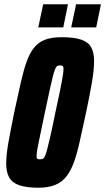

<svg xmlns="http://www.w3.org/2000/svg" viewBox="-20 -870 492 898"><path d="M160 8Q104 8 70.5 -3.5Q37 -15 23 -40Q9 -65 9 -105Q9 -146 19.5 -204.5Q30 -263 46 -342Q63 -420 76 -478.5Q89 -537 103.5 -578.5Q118 -620 138.5 -646Q159 -672 190 -684Q221 -696 268 -696Q325 -696 358.5 -685Q392 -674 406 -649.5Q420 -625 420 -585Q420 -544 410 -485Q400 -426 383 -346Q367 -273 354.5 -215.5Q342 -158 327.5 -116Q313 -74 292 -46.5Q271 -19 239 -5.5Q207 8 160 8ZM167 -125Q175 -125 180 -127Q185 -129 190 -139Q195 -149 201 -172.5Q207 -196 216.5 -237.5Q226 -279 239 -344Q260 -440 268.5 -485.5Q277 -531 277 -547Q277 -556 275 -559Q273 -562 270 -563Q267 -564 261 -564Q254 -564 249 -562Q244 -560 239 -549.5Q234 -539 228 -516Q222 -493 213 -451.5Q204 -410 190 -344Q177 -280 168 -239Q159 -198 155 -175Q151 -152 151 -140Q151 -133 153 -129.5Q155 -126 159 -125.5Q163 -125 167 -125ZM313 -742 336 -850H452L430 -742ZM159 -742 182 -850H298L276 -742Z"/></svg>

Font: Saira ExtraCondensed Black
Style: Italic
Weight: 900
Width: 2
Italic angle: -12°
Designer: Hector Gatti with collaboration of the Omnibus-Type team
Foundry: Omnibus-Type
Version: Version 1.101